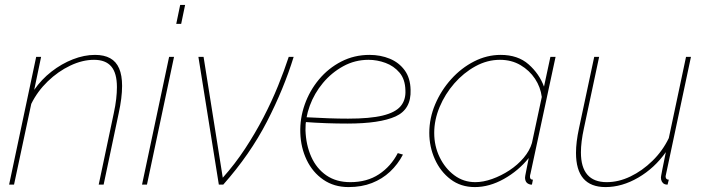

<svg xmlns="http://www.w3.org/2000/svg" viewBox="-20 -750 2864 780"><path d="M127 -519H147L119 -385Q148 -427 189 -459Q230 -491 276 -509Q322 -527 366 -527Q403 -527 427.5 -513.5Q452 -500 464 -472Q476 -444 476 -401Q476 -377 472.5 -349Q469 -321 462 -289L401 0H381L442 -289Q449 -321 452 -347.5Q455 -374 455 -396Q455 -453 432 -480Q409 -507 362 -507Q315 -507 265.5 -483.5Q216 -460 174 -419.5Q132 -379 107 -328L37 0H17Z M667 -519H687L577 0H557ZM712 -730H732L716 -653H696Z M786 -519H807L885 -28Q935 -84 976 -146.5Q1017 -209 1050.5 -273.5Q1084 -338 1109.5 -401Q1135 -464 1153 -519H1173Q1133 -389 1064.5 -256Q996 -123 887 0H869Z M1396 10Q1337 10 1293.5 -20Q1250 -50 1226 -100Q1202 -150 1200 -210Q1198 -269 1218 -325.5Q1238 -382 1276 -427.5Q1314 -473 1366.5 -500Q1419 -527 1481 -527Q1526 -527 1563.5 -511.5Q1601 -496 1624 -464.5Q1647 -433 1648 -385Q1651 -306 1587 -277Q1523 -248 1391 -248Q1350 -248 1306.5 -249.5Q1263 -251 1209 -255L1217 -274Q1273 -271 1314.5 -269.5Q1356 -268 1394 -268Q1483 -268 1534.5 -280.5Q1586 -293 1607.5 -318.5Q1629 -344 1627 -383Q1626 -428 1603 -455Q1580 -482 1546 -494.5Q1512 -507 1477 -507Q1422 -507 1374.5 -481Q1327 -455 1292 -413Q1257 -371 1238.5 -320.5Q1220 -270 1221 -221Q1223 -161 1244.5 -113Q1266 -65 1306 -37.5Q1346 -10 1403 -10Q1471 -10 1519.5 -42Q1568 -74 1596 -128L1617 -122Q1596 -82 1564.5 -52.5Q1533 -23 1491 -6.5Q1449 10 1396 10Z M1909 10Q1852 10 1810.5 -21.5Q1769 -53 1746.5 -103.5Q1724 -154 1724 -210Q1724 -270 1748 -326.5Q1772 -383 1813 -428.5Q1854 -474 1906 -500.5Q1958 -527 2014 -527Q2084 -527 2127.5 -488.5Q2171 -450 2190 -398L2216 -519H2237L2135 -44Q2134 -42 2133.5 -38.5Q2133 -35 2133 -32Q2133 -20 2145 -20L2141 0Q2139 0 2136.5 0Q2134 0 2132 -1Q2122 -4 2117.5 -11Q2113 -18 2113 -29Q2113 -32 2114 -37Q2115 -42 2118 -57.5Q2121 -73 2128 -108Q2086 -56 2027 -23Q1968 10 1909 10ZM1911 -10Q1943 -10 1979.5 -23Q2016 -36 2049.5 -58Q2083 -80 2107.5 -109Q2132 -138 2141 -169L2181 -356Q2176 -396 2153.5 -430Q2131 -464 2094.5 -485.5Q2058 -507 2011 -507Q1959 -507 1911 -480.5Q1863 -454 1825.5 -411Q1788 -368 1766 -315.5Q1744 -263 1744 -210Q1744 -157 1766 -111.5Q1788 -66 1825.5 -38Q1863 -10 1911 -10Z M2440 10Q2320 10 2320 -129Q2320 -151 2323 -175.5Q2326 -200 2332 -228L2394 -519H2414L2352 -228Q2340 -173 2340 -131Q2340 -10 2445 -10Q2493 -10 2541 -33Q2589 -56 2630.5 -96.5Q2672 -137 2697 -189L2767 -519H2787L2691 -67Q2689 -56 2686.5 -46Q2684 -36 2684 -34Q2684 -20 2697 -20L2692 0Q2688 0 2685 -0.5Q2682 -1 2680 -2Q2673 -5 2669 -12Q2665 -19 2665 -29Q2665 -31 2666 -36.5Q2667 -42 2671 -63Q2675 -84 2685 -132Q2639 -67 2573 -28.5Q2507 10 2440 10Z"/></svg>

Font: Raleway Thin Thin
Style: Italic
Weight: 250
Italic angle: -12°
Version: Version 4.026